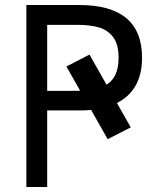

<svg xmlns="http://www.w3.org/2000/svg" viewBox="-20 -745 640 765"><path d="M343 -307Q323.5 -305 300 -305H168V0H85V-725H296Q546 -725 546 -515Q546 -385.5 446 -334.5L501 -237.5L409 -190.5ZM299.5 -383.5 244.5 -480 336.5 -527.5 404.5 -407.5Q428 -422 440.2 -448.2Q452.5 -474.5 452.5 -516Q452.5 -568 431 -596.8Q409.5 -625.5 373.8 -635.8Q338 -646 288 -646H168V-383H263Z"/></svg>

Font: JuliaMono
Style: Regular
Weight: 400
Monospace: yes
Designer: cormullion
Foundry: corm
Version: Version 0.055; ttfautohint (v1.8.4)